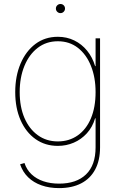

<svg xmlns="http://www.w3.org/2000/svg" viewBox="-20 -732 613 966"><path d="M277.3 214.4Q228 214.4 188.5 200.4Q148.9 186.5 121.6 159.9Q94.2 133.3 81.1 94.7L103 87.9Q114.3 122.1 138.7 145Q163.1 168 198.2 179.9Q233.4 191.9 277.3 191.9Q364.7 191.9 412.8 145.5Q460.9 99.1 460.9 9.3V-136.7H458.5Q445.3 -92.3 417 -61.3Q388.7 -30.3 351.1 -14.2Q313.5 2 271 2Q207 2 158.7 -32.2Q110.4 -66.4 83.5 -127.4Q56.6 -188.5 56.6 -268.6Q56.6 -349.1 83.5 -412.1Q110.4 -475.1 158.4 -511Q206.5 -546.9 271 -546.9Q315.9 -546.9 353.5 -528.6Q391.1 -510.3 418.2 -477.1Q445.3 -443.8 458.5 -399.4H460.9V-539.1H483.4V9.3Q483.4 75.2 458.7 121.1Q434.1 167 387.9 190.7Q341.8 214.4 277.3 214.4ZM271 -20.5Q328.1 -20.5 371.1 -50.8Q414.1 -81.1 437.5 -136.7Q460.9 -192.4 460.9 -268.6Q460.9 -342.3 437.7 -400.1Q414.6 -458 372.1 -491.2Q329.6 -524.4 271 -524.4Q212.9 -524.4 169.7 -491.2Q126.5 -458 102.8 -400.1Q79.1 -342.3 79.1 -268.6Q79.1 -194.3 103 -138.7Q127 -83 170.2 -51.8Q213.4 -20.5 271 -20.5ZM284.2 -666Q274.9 -666 268.1 -672.6Q261.2 -679.2 261.2 -689Q261.2 -698.7 268.1 -705.3Q274.9 -711.9 284.2 -711.9Q293.9 -711.9 300.5 -705.3Q307.1 -698.7 307.1 -689Q307.1 -679.7 300.5 -672.9Q293.9 -666 284.2 -666Z"/></svg>

Font: Inter 18pt Thin
Style: Regular
Weight: 250
Designer: Rasmus Andersson
Foundry: rsms
Version: Version 4.001;git-66647c0bb